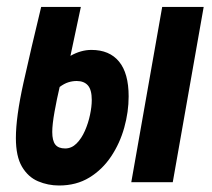

<svg xmlns="http://www.w3.org/2000/svg" viewBox="-20 -538 626 567"><path d="M154.3 9.8Q121.6 9.8 92.3 -2.7Q63 -15.1 44.9 -45.7Q26.9 -76.2 26.9 -130.4Q26.9 -192.4 49.3 -293.5Q71.8 -394.5 101.6 -517.6H218.8Q210.9 -481.4 203.4 -445.3Q195.8 -409.2 188 -373Q218.8 -390.6 250 -390.6Q303.2 -390.6 331.5 -356.2Q359.9 -321.8 359.9 -253.4Q359.9 -207.5 346.9 -161.1Q334 -114.7 308.1 -75.9Q282.2 -37.1 243.9 -13.7Q205.6 9.8 154.3 9.8ZM367.7 0 459 -517.6H581.5L490.2 0ZM156.2 -281.2Q147.9 -246.1 141.1 -208.3Q134.3 -170.4 134.3 -148.4Q134.3 -122.6 143.3 -111.1Q152.3 -99.6 172.4 -99.6Q191.4 -99.6 206.1 -114.3Q220.7 -128.9 230.7 -151.6Q240.7 -174.3 245.8 -198.7Q251 -223.1 251 -242.7Q251 -272.9 239.5 -285.9Q228 -298.8 206.5 -298.8Q193.8 -298.8 181.6 -294.9Q169.4 -291 156.2 -281.2Z"/></svg>

Font: Cascadia Mono NF SemiBold
Style: Italic
Weight: 600
Italic angle: -10°
Monospace: yes
Designer: Aaron Bell
Foundry: Saja Typeworks
Version: Version 2404.023; ttfautohint (v1.8.4)